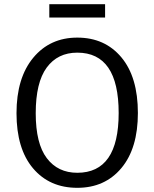

<svg xmlns="http://www.w3.org/2000/svg" viewBox="-20 -887 739 919"><path d="M483 -803H216V-867H483ZM350 -707Q482 -707 561 -612.5Q640 -518 640 -346Q640 -177 561 -82.5Q482 12 350 12Q217 12 138 -81.5Q59 -175 59 -345Q59 -514 139 -610.5Q219 -707 350 -707ZM350 -635Q256 -635 203.5 -563.5Q151 -492 151 -345Q151 -200 204 -130Q257 -60 350 -60Q548 -60 548 -346Q548 -635 350 -635Z"/></svg>

Font: Sedus Text
Style: Regular
Weight: 400
Designer: TypeMates
Foundry: TypeMates, Runge Thomsen GbR
Version: Version 4.202;PS 004.202;hotconv 1.0.88;makeotf.lib2.5.64775